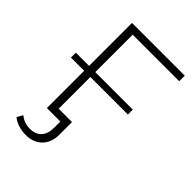

<svg xmlns="http://www.w3.org/2000/svg" viewBox="-240 -745 1027 1027"><g transform="rotate(45 273.5 -231.0)"><path d="M180 -602V-319H464V-282H180V-42H281V53Q281 113 246.5 147.5Q212 182 154 182Q126 182 99.5 174Q73 166 52 149L71 116Q103 143 147 143Q189 143 212 118Q235 93 235 46V0H133V-282H33V-319H133V-644H532V-602Z"/></g></svg>

Font: Montserrat Ace
Style: Light
Weight: 300
Designer: Julieta Ulanovsky
Foundry: Julieta Ulanovsky
Version: Version 1